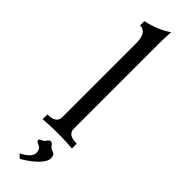

<svg xmlns="http://www.w3.org/2000/svg" viewBox="-335 -758 969 969"><g transform="rotate(45 149.5 -273.0)"><path d="M250.5 0Q209 -4.4 147 -4.4Q84.5 -4.4 41.5 0V-34.2Q104.5 -34.2 104.5 -77.1V-606.9Q104 -682.6 54.7 -682.6V-712.9Q135.7 -731.4 189.5 -769Q186.5 -710 186.5 -678.2V-77.1Q186.5 -34.2 250.5 -34.2ZM101.6 223.1 81.1 204.1Q139.6 174.8 139.6 142.6Q139.6 114.7 119.9 107.2Q100.1 99.6 99.1 91.3Q100.1 83 113 78.1Q126 73.2 132.6 61.8Q139.2 50.3 149.9 49.3Q161.1 50.3 167.7 61.8Q174.3 73.2 189.5 78.1Q204.6 83 207.8 90.8Q210.9 98.6 210.9 111.3Q210.9 131.8 182.4 162.4Q153.8 192.9 101.6 223.1Z"/></g></svg>

Font: Kelvinch
Style: Regular
Weight: 400
Designer: Paul James MIller
Foundry: High-Logic / Made with FontCreator
Version: Version 3.30 September 23, 2016